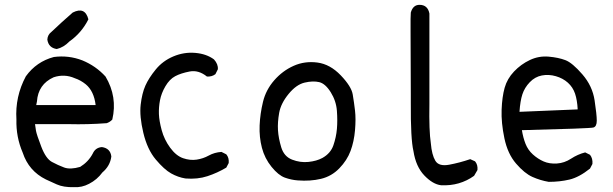

<svg xmlns="http://www.w3.org/2000/svg" viewBox="-20 -755 2540 795"><path d="M281 -703Q332 -729 346 -675Q318 -619 267 -583Q244 -559 215 -552Q181 -557 176 -591Q177 -611 193 -623Q236 -664 281 -703ZM203 -519Q264 -527 321 -505Q377 -482 417 -438Q467 -354 445 -260Q436 -250 422 -245Q343 -239 265 -241H125Q126 -230 129 -213.5Q132 -197 151 -147.5Q170 -98 195 -84.5Q220 -71 245.5 -61.5Q271 -52 312 -64Q346 -85 364 -119Q375 -144 402 -146Q437 -141 441 -107Q436 -68 404 -41Q382 -11 349 6Q319 22 286 20Q243 21 215 8.5Q187 -4 170 -12Q99 -47 74 -123Q46 -188 48 -260Q42 -355 87 -439Q131 -500 203 -519ZM290 -431Q247 -450 202 -435Q138 -406 133 -335L130 -320H253H376Q369 -378 335 -406Q314 -423 290 -431Z M748 -16Q717 -21 688.5 -37Q660 -53 625 -94.5Q590 -136 573.5 -205Q557 -274 562.5 -321.5Q568 -369 582 -400.5Q596 -432 625 -467.5Q654 -503 698 -521.5Q742 -540 788.5 -536Q835 -532 866 -509Q884 -489 882 -468L872 -448Q858 -437 837 -438Q802 -466 765.5 -459Q729 -452 705.5 -439.5Q682 -427 665 -398Q648 -369 642.5 -340Q637 -311 638 -283Q639 -255 649.5 -216Q660 -177 684.5 -143.5Q709 -110 738 -100Q767 -90 794 -94Q821 -98 844.5 -111Q868 -124 897 -126L917 -116Q929 -102 927 -80L917 -61Q880 -39 839 -25.5Q798 -12 748 -16Z M1213 -8Q1186 -10 1159.5 -19.5Q1133 -29 1104.5 -64Q1076 -99 1064.5 -143Q1053 -187 1055 -235.5Q1057 -284 1069 -333.5Q1081 -383 1115.5 -422.5Q1150 -462 1196 -482.5Q1242 -503 1294.5 -496Q1347 -489 1391 -443Q1435 -397 1440.5 -364Q1446 -331 1450 -297Q1454 -263 1450 -216Q1446 -169 1431.5 -130Q1417 -91 1385 -58Q1353 -25 1309 -14.5Q1265 -4 1213 -8ZM1315 -101Q1349 -120 1360.5 -153.5Q1372 -187 1375 -221Q1378 -255 1375 -296Q1372 -337 1349.5 -373Q1327 -409 1301.5 -415Q1276 -421 1241.5 -413Q1207 -405 1175 -366Q1143 -327 1136 -288Q1129 -249 1131 -216Q1133 -183 1144.5 -145Q1156 -107 1189.5 -94Q1223 -81 1257 -84.5Q1291 -88 1315 -101Z M1681 -331V-361L1680 -621V-677L1681 -703Q1690 -735 1717 -735Q1751 -735 1758 -699V-324Q1756 -214 1764 -161Q1768 -114 1782.5 -89.5Q1797 -65 1840 -73Q1883 -81 1927 -96L1947 -87Q1959 -73 1957 -51L1943 -27Q1914 -6 1879.5 4Q1845 14 1806 12Q1772 8 1737 -28.5Q1702 -65 1692 -129Q1680 -179 1681 -331Z M2252 -2Q2217 -8 2184.5 -22.5Q2152 -37 2117 -77.5Q2082 -118 2068.5 -182.5Q2055 -247 2057 -300.5Q2059 -354 2069.5 -391.5Q2080 -429 2108.5 -459Q2137 -489 2174 -506.5Q2211 -524 2251.5 -520.5Q2292 -517 2321 -506Q2350 -495 2391.5 -447Q2433 -399 2442 -339.5Q2451 -280 2451 -255.5Q2451 -231 2437 -227Q2423 -223 2141 -216Q2146 -185 2156 -159.5Q2166 -134 2186.5 -115.5Q2207 -97 2231 -86.5Q2255 -76 2286 -78Q2317 -80 2344.5 -98Q2372 -116 2403 -124L2423 -114Q2435 -99 2433 -76L2423 -57Q2378 -21 2338 -11.5Q2298 -2 2252 -2ZM2372 -302Q2370 -341 2361 -367.5Q2352 -394 2331.5 -412.5Q2311 -431 2281.5 -439.5Q2252 -448 2223.5 -442.5Q2195 -437 2173.5 -414.5Q2152 -392 2143 -364.5Q2134 -337 2131 -292Z"/></svg>

Font: Kosefont JP
Style: Regular
Weight: 400
Designer: Nozomi Seto 瀬戸のぞみ
Version: Version 3.00;June 19, 2020